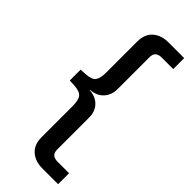

<svg xmlns="http://www.w3.org/2000/svg" viewBox="-285 -739 953 953"><g transform="rotate(45 191.5 -262.5)"><path d="M257 180Q207 180 176 152.5Q145 125 145 73V-146Q145 -187 131.5 -204Q118 -221 79 -223L45 -225V-301L79 -303Q118 -305 131.5 -322Q145 -339 145 -379V-598Q145 -650 176 -677.5Q207 -705 257 -705H368V-628H287Q265 -628 254 -618Q243 -608 243 -585V-361Q243 -334 231.5 -312.5Q220 -291 199.5 -278Q179 -265 149 -263V-261Q179 -259 199.5 -246.5Q220 -234 231.5 -213Q243 -192 243 -164V60Q243 83 254 93Q265 103 287 103H368V180Z"/></g></svg>

Font: Nunito Sans 12pt ExtraLight 8pt Medium
Style: Regular
Weight: 500
Version: Version 3.101;gftools[0.9.27]